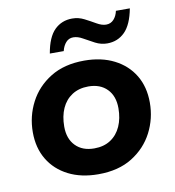

<svg xmlns="http://www.w3.org/2000/svg" viewBox="-70 -633 644 706"><g transform="rotate(-10 252.0 -279.5)"><path d="M241.9 10.3Q177.7 10.3 130.2 -13.9Q82.7 -38.1 56.7 -81.4Q30.6 -124.8 30.6 -183.3Q30.6 -243 57.4 -294.6Q84.1 -346.3 135.8 -378.3Q187.4 -410.3 262.3 -410.3Q326.3 -410.3 373.8 -386.1Q421.3 -361.9 447.4 -318.6Q473.4 -275.3 473.4 -216.7Q473.4 -157 446.7 -105.4Q420 -53.8 368.7 -21.8Q317.4 10.3 241.9 10.3ZM243.3 -85.9Q279.4 -85.9 304.5 -102.5Q329.7 -119.1 342.9 -148.6Q356.1 -178.1 356.1 -216.2Q356.1 -261.6 330.5 -287.8Q304.9 -314.1 260.7 -314.1Q225.4 -314.1 199.9 -297.7Q174.4 -281.2 161.2 -251.9Q148 -222.7 148 -183.7Q148 -138.4 173.6 -112.2Q199.2 -85.9 243.3 -85.9ZM357.3 -457.8Q334.3 -457.8 312.9 -468.9Q291.5 -480 272.8 -490.8Q254.2 -501.6 237.4 -501.6Q220.9 -501.6 210.1 -489.5Q199.2 -477.5 194.4 -457.8H142.5Q152.8 -517.8 179.5 -544.1Q206.2 -570.4 245.5 -570.4Q269.3 -570.4 290.2 -559.6Q311.1 -548.9 330.2 -537.8Q349.4 -526.6 365.4 -526.6Q382.6 -526.6 393.9 -539Q405.1 -551.4 409.1 -570.4H461.1Q450.1 -511.4 423.4 -484.6Q396.7 -457.8 357.3 -457.8Z"/></g></svg>

Font: Rokkitt SemiBold
Style: Italic
Weight: 600
Italic angle: -9°
Designer: Vernon Adams
Foundry: Vernon Adams
Version: Version 3.103